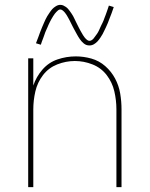

<svg xmlns="http://www.w3.org/2000/svg" viewBox="-20 -770 616 790"><path d="M96 0H117V-320Q117 -357 125.5 -394Q134 -431 157 -461Q180 -491 215.5 -505Q251 -519 288 -519Q325 -519 360.5 -505Q396 -491 419 -461Q442 -431 450.5 -394Q459 -357 459 -320V0H480V-320Q480 -353 474.5 -385.5Q469 -418 453.5 -447Q438 -476 413 -498Q388 -520 356 -529Q324 -538 292 -538Q253 -538 216.5 -525.5Q180 -513 154.5 -483.5Q129 -454 117 -418V-530H96ZM348 -583Q358 -583 366.5 -588Q375 -593 381 -599.5Q387 -606 393 -615Q399 -624 402 -629.5Q405 -635 408.5 -642.5Q412 -650 416 -658Q420 -666 423.5 -675Q427 -684 431 -694.5Q435 -705 439.5 -716.5Q444 -728 448 -741L428 -747Q426 -740 423.5 -733.5Q421 -727 419 -720.5Q417 -714 414.5 -708Q412 -702 410 -696.5Q408 -691 406 -685.5Q404 -680 401.5 -675.5Q399 -671 397 -666.5Q395 -662 393 -658Q391 -654 389.5 -650Q388 -646 386 -642.5Q384 -639 382.5 -636Q381 -633 377.5 -628.5Q374 -624 370.5 -619Q367 -614 364.5 -611Q362 -608 357.5 -605Q353 -602 348 -602Q343 -602 338 -606Q333 -610 328.5 -615.5Q324 -621 321.5 -625.5Q319 -630 316 -635Q313 -640 310 -645.5Q307 -651 304 -657Q301 -663 298 -669Q295 -675 292 -681Q289 -687 286.5 -692.5Q284 -698 281 -703.5Q278 -709 274.5 -714Q271 -719 267.5 -724Q264 -729 260 -733.5Q256 -738 251 -741.5Q246 -745 240.5 -747.5Q235 -750 228 -750Q219 -750 210 -744.5Q201 -739 195.5 -733Q190 -727 184 -718Q178 -709 174.5 -703.5Q171 -698 167.5 -690.5Q164 -683 160.5 -675Q157 -667 153 -657.5Q149 -648 145 -637.5Q141 -627 137 -615.5Q133 -604 128 -592L148 -586Q150 -593 152.5 -599.5Q155 -606 157.5 -612.5Q160 -619 162 -625Q164 -631 166 -636.5Q168 -642 170.5 -647Q173 -652 175 -657Q177 -662 179 -666.5Q181 -671 183 -675Q185 -679 187 -683Q189 -687 191 -690.5Q193 -694 194.5 -696.5Q196 -699 199 -704Q202 -709 205.5 -713.5Q209 -718 212 -721Q215 -724 219 -727.5Q223 -731 228 -731Q233 -731 238 -727Q243 -723 247.5 -717.5Q252 -712 254.5 -707.5Q257 -703 260 -698Q263 -693 266 -687Q269 -681 272 -675Q275 -669 278 -663Q281 -657 284 -651.5Q287 -646 290 -640.5Q293 -635 296 -629.5Q299 -624 302 -619Q305 -614 308.5 -609Q312 -604 316 -599.5Q320 -595 325 -591Q330 -587 335.5 -585Q341 -583 348 -583Z"/></svg>

Font: Iosevka Sparkle Thin
Style: Regular
Weight: 100
Designer: Belleve Invis
Foundry: Belleve Invis
Version: Version 4.5.0; ttfautohint (v1.8.3)